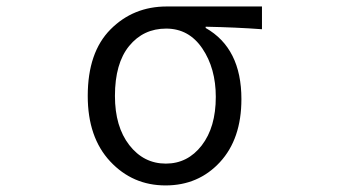

<svg xmlns="http://www.w3.org/2000/svg" viewBox="-20 -560 1040 593"><path d="M251 -263.7Q251 -398.4 321.3 -469.2Q391.6 -540 495.1 -540H789.1V-469.7Q710 -475.6 615.2 -477.5V-473.6Q725.6 -411.1 725.6 -253.9Q725.6 -130.9 659.2 -59.1Q592.8 12.7 491.2 12.7Q389.6 12.7 320.3 -61.5Q251 -135.7 251 -263.7ZM492.2 -54.7Q559.6 -54.7 603 -110.8Q646.5 -167 646.5 -260.7Q646.5 -348.6 605 -410.2Q563.5 -471.7 493.2 -471.7Q422.9 -471.7 378.9 -418Q335 -364.3 335 -263.7Q335 -168.9 379.4 -111.8Q423.8 -54.7 492.2 -54.7Z"/></svg>

Font: GenEi Gothic M SemiLight
Style: Regular
Weight: 350
Designer: o_tamon (Modified); [Source Han Sans]
Ryoko NISHIZUKA  (kana & ideographs); Paul D. Hunt (Latin, Greek & Cyrillic); Wenl
Version: Version 1.1a;Original Version 1.004